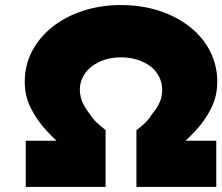

<svg xmlns="http://www.w3.org/2000/svg" viewBox="-20 -740 880 760"><path d="M82 0V-183H303L246 -145Q203 -181 164.5 -222.5Q126 -264 102 -312Q78 -360 78 -416Q78 -482 107 -537.5Q136 -593 188 -634Q240 -675 309.5 -697.5Q379 -720 459 -720Q540 -720 609.5 -697.5Q679 -675 731 -634Q783 -593 811.5 -537.5Q840 -482 840 -416Q840 -360 816 -311.5Q792 -263 753.5 -222Q715 -181 672 -145L615 -183H836V0H520V-225Q529 -231 540 -240.5Q551 -250 562 -261.5Q573 -273 581 -287Q597 -306 606 -322.5Q615 -339 618.5 -354.5Q622 -370 622 -385Q622 -412 610 -436Q598 -460 576 -477Q554 -494 524 -503.5Q494 -513 459 -513Q424 -513 394.5 -503.5Q365 -494 343 -477Q321 -460 308.5 -436Q296 -412 296 -385Q296 -370 300 -354Q304 -338 313.5 -321Q323 -304 338 -285Q345 -274 352.5 -265.5Q360 -257 368.5 -250Q377 -243 384 -236.5Q391 -230 398 -225V0Z"/></svg>

Font: Lexend Exa Black
Style: Regular
Weight: 900
Designer: Bonnie Shaver-Troup, Thomas Jockin
Foundry: Lexend
Version: Version 1.007